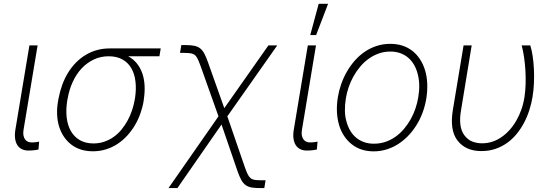

<svg xmlns="http://www.w3.org/2000/svg" viewBox="-20 -784 2908 1009"><path d="M60.7 -101.9 134.6 -545.5H177.6L103.7 -101.9Q100.9 -85.2 103.2 -72.8Q105.5 -60.4 111.3 -52Q117.2 -43.7 126.2 -39.6Q135.3 -35.5 146 -35.5Q160.9 -35.5 171.9 -37.3Q182.9 -39.1 185.7 -39.8L182.2 1.8Q176.8 2.8 163.2 5Q149.5 7.1 128.2 7.1Q109.7 7.1 95.2 0Q80.6 -7.1 71.6 -20.8Q62.5 -34.4 59.5 -54.9Q56.5 -75.3 60.7 -101.9Z M286.2 -258.9 288 -268.1Q295.5 -306.8 307.7 -339.8Q320 -372.9 338.4 -403.1Q356.9 -432.5 380.1 -456Q403.4 -479.4 430.8 -495.7Q458.1 -512.1 489.5 -520.8Q521 -529.5 555.4 -529.5H824.6L817.8 -488.3H653.4Q680 -474.1 698.5 -451.5Q717 -429 727.3 -400Q737.6 -371.1 739.7 -336.1Q741.8 -301.1 735.8 -261.7L735.1 -255.3Q729.8 -221.6 718.2 -188.7Q706.7 -155.9 689.3 -126.4Q671.9 -96.9 649 -71.7Q626.1 -46.5 598.2 -28.1Q570.3 -9.6 537.6 0.7Q505 11 468 11Q400.6 11 354.8 -24.1Q332 -41.5 315.7 -65.9Q299.4 -90.2 290.3 -120Q281.2 -149.9 280 -185Q278.8 -220.2 286.2 -258.9ZM470.9 -30.2Q502.1 -30.2 528.9 -39.6Q555.8 -49 578.5 -65.3Q601.2 -81.7 619.3 -104Q637.4 -126.4 651.3 -152Q665.1 -177.6 674.4 -205.6Q683.6 -233.7 688.2 -261.4L689.6 -268.5Q696.7 -315.7 691.9 -356Q687.1 -396.3 670.1 -425.6Q653.1 -454.9 623.4 -471.6Q593.8 -488.3 550.8 -488.3Q508.5 -488.3 472.7 -471.2Q436.8 -454.2 408.9 -424.4Q381 -394.5 362.2 -353.5Q343.4 -312.5 335.2 -264.6L333.8 -258.2Q325.6 -208.8 330.4 -166.9Q335.2 -125 352.8 -94.6Q370.4 -64.3 400 -47.2Q429.7 -30.2 470.9 -30.2Z M1128.2 -172.6 1034.1 -437.1Q1022.7 -469.5 1013.8 -483.3Q1009.2 -490.8 1003.6 -495.2Q997.9 -499.6 989.9 -502Q981.9 -504.3 971.4 -505.1Q960.9 -506 946.7 -506H926.1L932.9 -547.2H953.5Q981.9 -547.2 1000.5 -543.5Q1019.2 -539.8 1032 -529.7Q1044.7 -519.5 1054 -502Q1063.2 -484.4 1073.2 -456.3L1158.7 -215.6L1390.6 -545.5H1437.1L1174.7 -172.6L1267.4 96.6Q1275.6 119.7 1282.3 133Q1289.1 146.3 1298.1 153.1Q1307.2 159.8 1320.5 161.6Q1333.8 163.4 1355.1 163.4H1375.7L1369 204.5H1348.4Q1320.7 204.5 1302.2 201.3Q1283.7 198.2 1270.6 188.6Q1257.5 179 1247.9 161.6Q1238.3 144.2 1228.3 115.8L1144.2 -129.6L912.3 204.5H865.4Z M1523.8 -101.9 1597.7 -545.5H1640.6L1566.8 -101.9Q1563.9 -85.2 1566.2 -72.8Q1568.5 -60.4 1574.4 -52Q1580.3 -43.7 1589.3 -39.6Q1598.4 -35.5 1609 -35.5Q1623.9 -35.5 1634.9 -37.3Q1646 -39.1 1648.8 -39.8L1645.2 1.8Q1639.9 2.8 1626.2 5Q1612.6 7.1 1591.3 7.1Q1572.8 7.1 1558.2 0Q1543.7 -7.1 1534.6 -20.8Q1525.6 -34.4 1522.5 -54.9Q1519.5 -75.3 1523.8 -101.9ZM1654.8 -764.2H1704.2L1641.3 -599.8H1610.4Z M1755.7 -274.5Q1761.4 -308.9 1773.4 -343Q1785.5 -377.1 1803.4 -408.2Q1821.4 -439.3 1844.8 -465.9Q1868.3 -492.5 1897 -512.1Q1925.8 -531.6 1959.5 -542.6Q1993.3 -553.6 2031.2 -553.6Q2099.4 -553.6 2147 -516.7Q2170.5 -498.2 2187.3 -472.3Q2204.2 -446.4 2213.8 -414.8Q2223.4 -383.2 2225.1 -345.9Q2226.9 -308.6 2220.5 -267Q2207 -186.4 2166.9 -123.6Q2146.7 -92 2121.8 -66.9Q2096.9 -41.9 2068.5 -24.5Q2040.1 -7.1 2008.7 2.1Q1977.3 11.4 1943.9 11.4Q1875.7 11.4 1828.8 -25.6Q1805.4 -44 1788.4 -69.6Q1771.3 -95.2 1761.9 -127Q1752.5 -158.7 1750.7 -195.8Q1748.9 -233 1755.7 -274.5ZM1800.4 -146.7Q1807.5 -119.7 1820.3 -97.8Q1833.1 -76 1851.4 -60.7Q1869.7 -45.5 1893.1 -37.1Q1916.5 -28.8 1944.6 -28.8Q1977.6 -28.8 2006.4 -38.7Q2035.2 -48.7 2059.5 -66.2Q2083.8 -83.8 2103.7 -107.4Q2123.6 -131 2138.7 -158.2Q2153.8 -185.4 2163.7 -215.2Q2173.7 -245 2178.3 -274.5Q2189.6 -341.3 2175.1 -395.2Q2168.3 -422.2 2155.5 -444.1Q2142.8 -465.9 2124.6 -481.2Q2106.5 -496.4 2083.1 -504.8Q2059.7 -513.1 2031.6 -513.1Q1999.3 -513.1 1970.7 -503Q1942.1 -492.9 1917.6 -475.3Q1893.1 -457.7 1873 -433.9Q1853 -410.2 1837.7 -382.8Q1822.4 -355.5 1812.3 -325.8Q1802.2 -296.2 1797.6 -267Q1786.2 -196.4 1800.4 -146.7Z M2360.1 -207.7 2416.2 -545.5H2458.8L2403.1 -206.3Q2387.4 -117.2 2420.1 -73.5Q2437.5 -50.1 2461.3 -40.5Q2485.1 -30.9 2513.1 -30.9Q2567.8 -30.9 2614.7 -62.9Q2638.1 -78.8 2658 -101Q2677.9 -123.2 2693.5 -150.4Q2709.2 -177.6 2720.2 -209.2Q2731.2 -240.8 2736.5 -275.6Q2741.1 -307.2 2742.2 -342.7Q2743.3 -378.2 2741.1 -413.9Q2739 -449.6 2734 -483.5Q2729 -517.4 2721.6 -545.5H2766.7Q2774.1 -523.1 2779.1 -490.2Q2784.1 -457.4 2785.9 -420.5Q2787.6 -383.5 2785.9 -345.3Q2784.1 -307.2 2778.4 -273.8Q2772.7 -239 2761.5 -204.4Q2750.4 -169.7 2733.7 -138.3Q2717 -106.9 2694.8 -79.7Q2672.6 -52.6 2644.5 -32.7Q2616.5 -12.8 2582.9 -1.4Q2549.4 9.9 2509.9 9.9Q2427.2 9.9 2384.6 -45.1Q2342 -99.8 2360.1 -207.7Z"/></svg>

Font: Inter P Extra Light
Style: Italic
Weight: 200
Italic angle: 9.39999°
Designer: Rasmus Andersson
Foundry: rsms
Version: Version 3.018;git-588b23468